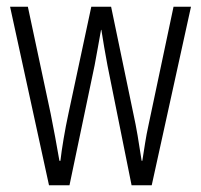

<svg xmlns="http://www.w3.org/2000/svg" viewBox="-20 -552 599 572"><path d="M300 -358Q295 -384 290.5 -411Q286 -438 282 -463H281Q276 -437 271.5 -410Q267 -383 262 -358L187 0H126L10 -532H63L131 -213Q138 -178 144.5 -143Q151 -108 157 -73H160Q163 -100 169.5 -138.5Q176 -177 184 -214L252 -532H311L378 -210Q384 -183 390 -148Q396 -113 402 -73H404Q409 -104 412.5 -127Q416 -150 423 -182L497 -532H549L432 0H372Z"/></svg>

Font: Noto Sans Sinhala ExtraCondensed Light
Style: Regular
Weight: 300
Width: 2
Designer: Jelle Bosma - Monotype Design Team
Foundry: Monotype Imaging Inc.
Version: Version 2.006; ttfautohint (v1.8.4.7-5d5b)